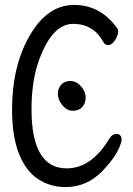

<svg xmlns="http://www.w3.org/2000/svg" viewBox="-20 -738 540 780"><path d="M328 -342Q328 -318 314 -303Q300 -288 276 -288Q252 -288 233.5 -310.5Q215 -333 215 -356Q215 -379 228.5 -394Q242 -409 266 -409Q290 -409 309 -387.5Q328 -366 328 -342ZM247 22Q184 22 134.5 -10.5Q85 -43 57 -113.5Q29 -184 29 -293Q29 -470 101 -594Q173 -718 281 -718Q389 -718 457 -622Q460 -617 460 -610Q460 -595 447.5 -575Q435 -555 419 -555Q406 -555 400 -567Q360 -641 277 -641Q187 -641 132 -475Q108 -395 108 -295Q108 -54 251 -54Q352 -54 425 -176Q436 -194 453 -194Q474 -194 474 -169Q474 -163 466 -142Q448 -97 394 -41Q331 22 247 22Z"/></svg>

Font: Moon Stars Kai HW
Style: Bold
Weight: 700
Designer: GuiWonder
Version: Version 1.101